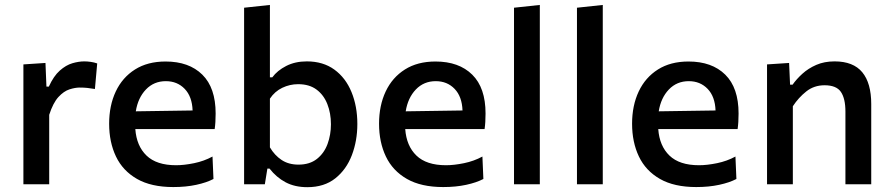

<svg xmlns="http://www.w3.org/2000/svg" viewBox="-20 -764 3698 796"><path d="M77 0V-497L168.5 -503L172.5 -405H182.5Q202.5 -449 228 -471.5Q253.5 -494 280 -501.8Q306.5 -509.5 329.5 -509.5Q342 -509.5 356.2 -507.5Q370.5 -505.5 383 -501L373.5 -395Q356 -398 342 -399.5Q328 -401 310 -401Q291.5 -401 268 -393.5Q244.5 -386 222.2 -361.8Q200 -337.5 184 -288V0Z M698.5 11.5Q607 11.5 548 -22.2Q489 -56 460.8 -115.2Q432.5 -174.5 432.5 -251Q432.5 -326.5 460 -384.8Q487.5 -443 539.8 -476Q592 -509 666.5 -509Q763.5 -509 818.8 -454.5Q874 -400 874 -293.5Q874 -255.5 870 -229H541Q546 -159 587.5 -119Q629 -79 710 -79Q743.5 -79 784.8 -87.5Q826 -96 861 -115L865 -22Q836.5 -7 793.8 2.2Q751 11.5 698.5 11.5ZM667.5 -427.5Q618 -427.5 585 -393Q552 -358.5 543 -302.5L778.5 -306Q776.5 -363.5 745.8 -395.5Q715 -427.5 667.5 -427.5Z M1254 12Q1202.5 12 1164.2 -8.2Q1126 -28.5 1097.5 -65H1088.5L1078 0H992V-732L1099 -743.5V-443.5H1109Q1129.5 -471.5 1166.5 -490.5Q1203.5 -509.5 1252 -509.5Q1319.5 -509.5 1366.2 -475.5Q1413 -441.5 1437.2 -382.5Q1461.5 -323.5 1461.5 -250Q1461.5 -180.5 1438.8 -120.8Q1416 -61 1370 -24.5Q1324 12 1254 12ZM1217.5 -81.5Q1264 -81.5 1294 -105.2Q1324 -129 1338 -167.2Q1352 -205.5 1352 -249Q1352 -294.5 1337.2 -332.2Q1322.5 -370 1292.5 -392.5Q1262.5 -415 1216 -415Q1181.5 -415 1150.2 -400Q1119 -385 1099 -355V-153Q1118.5 -120 1147.5 -100.8Q1176.5 -81.5 1217.5 -81.5Z M1817.5 11.5Q1726 11.5 1667 -22.2Q1608 -56 1579.8 -115.2Q1551.5 -174.5 1551.5 -251Q1551.5 -326.5 1579 -384.8Q1606.5 -443 1658.8 -476Q1711 -509 1785.5 -509Q1882.5 -509 1937.8 -454.5Q1993 -400 1993 -293.5Q1993 -255.5 1989 -229H1660Q1665 -159 1706.5 -119Q1748 -79 1829 -79Q1862.5 -79 1903.8 -87.5Q1945 -96 1980 -115L1984 -22Q1955.5 -7 1912.8 2.2Q1870 11.5 1817.5 11.5ZM1786.5 -427.5Q1737 -427.5 1704 -393Q1671 -358.5 1662 -302.5L1897.5 -306Q1895.5 -363.5 1864.8 -395.5Q1834 -427.5 1786.5 -427.5Z M2111 0V-732L2218 -743.5V0Z M2372 0V-732L2479 -743.5V0Z M2866.5 11.5Q2775 11.5 2716 -22.2Q2657 -56 2628.8 -115.2Q2600.5 -174.5 2600.5 -251Q2600.5 -326.5 2628 -384.8Q2655.5 -443 2707.8 -476Q2760 -509 2834.5 -509Q2931.5 -509 2986.8 -454.5Q3042 -400 3042 -293.5Q3042 -255.5 3038 -229H2709Q2714 -159 2755.5 -119Q2797 -79 2878 -79Q2911.5 -79 2952.8 -87.5Q2994 -96 3029 -115L3033 -22Q3004.5 -7 2961.8 2.2Q2919 11.5 2866.5 11.5ZM2835.5 -427.5Q2786 -427.5 2753 -393Q2720 -358.5 2711 -302.5L2946.5 -306Q2944.5 -363.5 2913.8 -395.5Q2883 -427.5 2835.5 -427.5Z M3160 0V-497L3251.5 -503L3255.5 -413H3266Q3282 -436 3306.5 -458.2Q3331 -480.5 3364.2 -495Q3397.5 -509.5 3440 -509.5Q3517.5 -509.5 3554.8 -464.5Q3592 -419.5 3592 -332.5V0H3485V-301.5Q3485 -355.5 3466.2 -383Q3447.5 -410.5 3398.5 -410.5Q3355 -410.5 3322.8 -385Q3290.5 -359.5 3267 -323.5V0Z"/></svg>

Font: Commissioner Medium
Style: Regular
Weight: 500
Designer: Kostas Bartsokas
Foundry: Kostas Bartsokas
Version: Version 1.000; ttfautohint (v1.8.3)